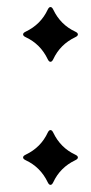

<svg xmlns="http://www.w3.org/2000/svg" viewBox="-20 -514 257 544"><path d="M45.4 0ZM52.7 -424.3Q95.7 -444.8 115.2 -486.8Q118.7 -494.1 123 -494.1Q127.4 -494.1 130.9 -486.8Q151.4 -443.8 193.4 -424.3Q200.7 -420.9 200.7 -416.5Q200.7 -412.1 193.4 -408.7Q150.4 -388.2 130.9 -346.2Q127.4 -338.9 123 -338.9Q118.7 -338.9 115.2 -346.2Q94.7 -389.2 52.7 -408.7Q45.4 -412.1 45.4 -416.5Q45.4 -420.9 52.7 -424.3ZM52.7 -75.7Q95.7 -96.2 115.2 -138.2Q118.7 -145.5 123 -145.5Q127.4 -145.5 130.9 -138.2Q151.4 -95.2 193.4 -75.7Q200.7 -72.3 200.7 -67.9Q200.7 -63.5 193.4 -60.1Q150.4 -39.6 130.9 2.4Q127.4 9.8 123 9.8Q118.7 9.8 115.2 2.4Q94.7 -40.5 52.7 -60.1Q45.4 -63.5 45.4 -67.9Q45.4 -72.3 52.7 -75.7Z"/></svg>

Font: UnifrakturMaguntia21
Style: Book
Weight: 400
Designer: j. 'mach' wust, Gerrit Ansmann, Georg Duffner, based on a font by Peter Wiegel, original typeface by Carl Albert Fahrenw
Version: Version 2017-03-19